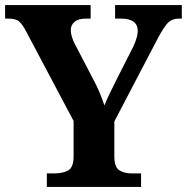

<svg xmlns="http://www.w3.org/2000/svg" viewBox="-20 -734 734 754"><path d="M164 0V-53H194Q227 -53 248 -65Q269 -77 269 -120V-259L84 -608Q69 -637 56 -649Q43 -661 13 -661H0V-714H336V-661H318Q288 -661 273 -648.5Q258 -636 258 -616Q258 -603 262.5 -588.5Q267 -574 274 -561L348 -419Q363 -391 372.5 -367.5Q382 -344 390 -320Q400 -345 415 -375.5Q430 -406 446 -438L504 -552Q514 -574 517.5 -589Q521 -604 521 -612Q521 -661 455 -661H432V-714H694V-661H682Q656 -661 640 -645Q624 -629 600 -584L429 -257V-121Q429 -77 449 -65Q469 -53 496 -53H534V0Z"/></svg>

Font: Noto Serif Myanmar
Style: Bold
Weight: 700
Designer: Ben Mitchell and the Monotype Design Team
Foundry: Monotype Imaging Inc.
Version: Version 2.106; ttfautohint (v1.8.4.7-5d5b)